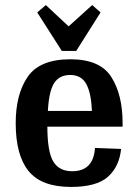

<svg xmlns="http://www.w3.org/2000/svg" viewBox="-20 -726 546 758"><path d="M464 -226H167Q167 -128 190 -89Q213 -50 265 -50Q349 -50 355 -142L458 -138Q451 -68 406 -28Q361 12 260 12Q144 12 93 -50.5Q42 -113 42 -240Q42 -354 89.5 -423Q137 -492 258 -492Q375 -492 419.5 -422Q464 -352 464 -240ZM169 -288H343Q340 -359 320.5 -394.5Q301 -430 257 -430Q214 -430 193.5 -397.5Q173 -365 169 -288ZM161 -706 251 -622 344 -706 377 -677 281 -525H224L127 -677Z"/></svg>

Font: Arya
Style: Bold
Weight: 700
Designer: Eduardo Rodriguez Tunni, Modular Infotech
Foundry: Eduardo Rodriguez Tunni, Modular Infotech
Version: Version 1.002